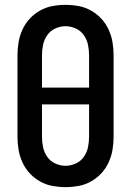

<svg xmlns="http://www.w3.org/2000/svg" viewBox="-20 -763 540 791"><path d="M250 8Q223 8 196 3Q169 -2 145 -15.5Q121 -29 102.5 -49Q84 -69 72.5 -94Q61 -119 56.5 -146Q52 -173 52 -200V-535Q52 -562 56.5 -589Q61 -616 72.5 -641Q84 -666 102.5 -686Q121 -706 145 -719.5Q169 -733 196 -738Q223 -743 250 -743Q277 -743 304 -738Q331 -733 355 -719.5Q379 -706 397.5 -686Q416 -666 427.5 -641Q439 -616 443.5 -589Q448 -562 448 -535V-200Q448 -173 443.5 -146Q439 -119 427.5 -94Q416 -69 397.5 -49Q379 -29 355 -15.5Q331 -2 304 3Q277 8 250 8ZM153 -402H347V-535Q347 -557 342.5 -578.5Q338 -600 325.5 -618Q313 -636 292.5 -645.5Q272 -655 250 -655Q228 -655 207.5 -645.5Q187 -636 174.5 -618Q162 -600 157.5 -578.5Q153 -557 153 -535ZM250 -80Q272 -80 292.5 -89.5Q313 -99 325.5 -117Q338 -135 342.5 -156.5Q347 -178 347 -200V-333H153V-200Q153 -178 157.5 -156.5Q162 -135 174.5 -117Q187 -99 207.5 -89.5Q228 -80 250 -80Z"/></svg>

Font: Iosevka Custom Semibold
Style: Regular
Weight: 600
Designer: Belleve Invis
Foundry: Belleve Invis
Version: Version 27.0.2; ttfautohint (v1.8.4)